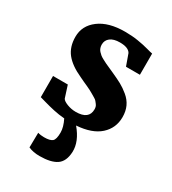

<svg xmlns="http://www.w3.org/2000/svg" viewBox="-153 -505 697 777"><g transform="rotate(30 195.0 -116.5)"><path d="M39 -21V-120H108L126 -64Q131 -55 150.5 -47.5Q170 -40 191 -40Q252 -40 252 -87Q252 -93 250.5 -98.5Q249 -104 245 -109Q241 -114 237.5 -118.5Q234 -123 226 -127.5Q218 -132 212.5 -135.5Q207 -139 196.5 -144.5Q186 -150 179 -153Q172 -156 159 -162Q146 -168 138 -172Q87 -195 62.5 -225.5Q38 -256 38 -303Q38 -355 82 -388Q126 -421 202 -421Q235 -421 263 -416.5Q291 -412 312.5 -406Q334 -400 341 -399V-300H276L257 -353Q246 -373 206 -373Q177 -373 161.5 -361Q146 -349 146 -329Q146 -321 148.5 -313.5Q151 -306 156.5 -300Q162 -294 167.5 -289.5Q173 -285 183.5 -279.5Q194 -274 200 -271Q206 -268 220 -262Q234 -256 240 -253Q269 -240 287.5 -230Q306 -220 326 -203.5Q346 -187 356 -165.5Q366 -144 366 -116Q366 -65 329 -31.5Q292 2 220 7Q263 58 261 107Q259 152 232.5 170Q206 188 153 188Q123 188 101 178L102 109Q114 113 131 113Q159 113 169.5 104Q180 95 180 63Q180 38 164 6Q138 4 113 -1.5Q88 -7 65.5 -13.5Q43 -20 39 -21Z"/></g></svg>

Font: Aikya
Style: Bold
Weight: 700
Designer: Neelakash Kshetrimayum (Latin subset based on Merriweather by Eben Sorkin)
Foundry: Brand New Type
Version: Version 1.00 b005